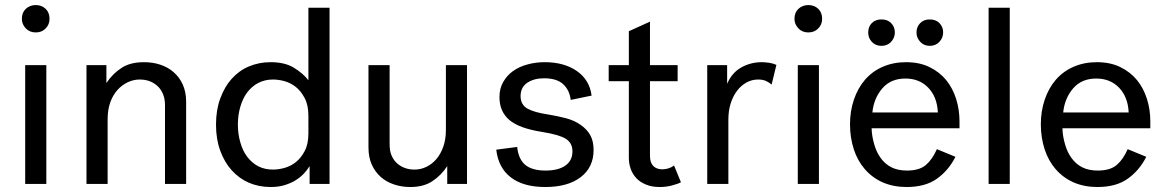

<svg xmlns="http://www.w3.org/2000/svg" viewBox="-20 -731 4627 763"><path d="M66.9 -655.8Q66.9 -681.2 82.5 -695.8Q98.6 -710.9 122.1 -710.9Q145.5 -710.9 161.6 -695.8Q176.8 -681.2 176.8 -655.8Q176.8 -633.8 161.6 -618.2Q146.5 -602.1 122.1 -602.1Q97.7 -602.1 82.5 -618.2Q66.9 -634.8 66.9 -655.8ZM80.1 -472.2H164.1V0H80.1Z M323.7 -472.2H402.8V-400.9Q427.2 -438 463.4 -461.4Q498 -483.9 551.8 -483.9Q587.4 -483.9 616.7 -474.1Q647.5 -463.9 669.9 -444.3Q693.4 -423.8 706.1 -395.5Q719.7 -365.2 719.7 -327.1V0H635.7V-314Q635.7 -339.8 626.5 -359.9Q617.7 -379.4 603 -391.6Q588.4 -403.8 570.8 -409.7Q554.2 -415 534.7 -415Q510.3 -415 486.8 -403.8Q463.9 -392.6 446.3 -373Q428.2 -352.5 418 -323.7Q407.7 -294.4 407.7 -256.8V0H323.7Z M1055.7 -483.9Q1111.3 -483.9 1147 -462.4Q1184.1 -439.9 1205.6 -412.1V-700.2H1289.6V0H1210.4V-70.8Q1199.7 -53.7 1186.5 -40Q1172.9 -25.9 1153.3 -13.7Q1135.7 -2.9 1110.4 4.9Q1086.4 12.2 1055.7 12.2Q1008.8 12.2 968.8 -4.9Q931.2 -21 900.4 -54.7Q872.1 -85.9 855 -132.8Q838.4 -178.2 838.4 -235.8Q838.4 -293.5 855 -338.9Q872.6 -386.7 900.4 -417.5Q930.2 -450.7 968.8 -466.8Q1008.8 -483.9 1055.7 -483.9ZM1205.6 -271Q1205.6 -313 1190.9 -340.8Q1175.8 -369.6 1155.3 -385.7Q1134.8 -401.9 1109.9 -408.7Q1086.4 -415 1064.5 -415Q1032.7 -415 1006.3 -401.4Q981 -388.2 962.4 -363.8Q944.8 -340.3 935.1 -307.1Q925.3 -273.4 925.3 -235.8Q925.3 -198.7 935.1 -165Q944.8 -130.9 962.4 -107.9Q981 -83.5 1006.3 -70.3Q1031.7 -57.1 1064.5 -57.1Q1086.4 -57.1 1109.9 -63.5Q1134.8 -70.3 1155.3 -86.4Q1176.3 -103 1190.9 -130.9Q1205.6 -158.7 1205.6 -201.2Z M1835.9 0H1757.3V-70.8Q1733.4 -34.2 1697.8 -10.7Q1663.1 12.2 1610.4 12.2Q1576.2 12.2 1545.9 2Q1515.1 -8.3 1493.7 -27.3Q1470.7 -47.4 1457.5 -76.7Q1444.3 -106 1444.3 -145V-472.2H1528.3V-158.2Q1528.3 -129.9 1536.6 -111.8Q1545.4 -92.3 1559.6 -80.6Q1573.7 -68.4 1591.8 -62.5Q1607.9 -57.1 1627 -57.1Q1652.3 -57.1 1674.3 -67.9Q1697.3 -79.1 1714.4 -99.1Q1731.4 -119.1 1741.7 -148.4Q1752 -177.7 1752 -214.8V-472.2H1835.9Z M2048.8 -349.1Q2048.8 -314.9 2076.2 -299.3Q2103 -284.2 2159.2 -275.9Q2195.3 -270 2229 -261.2Q2262.2 -252.4 2286.6 -235.4Q2312 -217.8 2325.2 -194.8Q2338.9 -170.9 2338.9 -134.8Q2338.9 -66.4 2288.1 -27.3Q2236.8 12.2 2147 12.2Q2060.1 12.2 2010.3 -25.9Q1960.4 -64 1952.1 -136.2L2035.2 -147Q2040.5 -98.6 2066.9 -76.2Q2094.2 -53.2 2147.9 -53.2Q2198.7 -53.2 2227.1 -73.2Q2254.9 -92.8 2254.9 -129.9Q2254.9 -163.1 2228 -179.7Q2202.1 -195.8 2132.8 -207Q2042.5 -221.2 2003.9 -254.4Q1964.8 -288.1 1964.8 -345.2Q1964.8 -378.9 1979.5 -404.8Q1994.6 -431.6 2019 -448.7Q2043.5 -466.3 2076.7 -475.1Q2108.9 -483.9 2145 -483.9Q2221.7 -483.9 2272.5 -448.7Q2322.8 -413.6 2331.1 -351.1L2248 -334Q2243.2 -374 2216.8 -397.5Q2191.4 -419.9 2142.1 -419.9Q2102.1 -419.9 2075.7 -402.3Q2048.8 -384.3 2048.8 -349.1Z M2686 -6.8Q2674.3 0 2649.4 6.3Q2627 12.2 2601.1 12.2Q2570.3 12.2 2546.9 2.4Q2522.5 -7.8 2508.8 -22.9Q2493.2 -40 2486.3 -60.1Q2479 -81.1 2479 -104V-408.2H2398.9V-472.2H2479V-606.9L2563 -645V-472.2H2672.9V-408.2H2563V-111.8Q2563 -85 2575.7 -71.8Q2588.9 -58.1 2611.8 -58.1Q2624 -58.1 2636.7 -62Q2647.9 -65.4 2658.7 -73.2Z M3046.4 -395Q3036.1 -403.8 3022.9 -409.7Q3010.7 -415 2992.7 -415Q2968.3 -415 2946.8 -403.3Q2924.8 -391.1 2909.7 -371.1Q2893.1 -349.6 2883.8 -320.3Q2874.5 -292 2874.5 -254.9V0H2790.5V-472.2H2869.6V-397.9Q2888.2 -441.4 2924.8 -462.4Q2962.4 -483.9 3007.3 -483.9Q3020 -483.9 3037.1 -481.4Q3051.3 -479.5 3065.4 -473.1Z M3137.2 -655.8Q3137.2 -681.2 3152.8 -695.8Q3168.9 -710.9 3192.4 -710.9Q3215.8 -710.9 3231.9 -695.8Q3247.1 -681.2 3247.1 -655.8Q3247.1 -633.8 3231.9 -618.2Q3216.8 -602.1 3192.4 -602.1Q3168 -602.1 3152.8 -618.2Q3137.2 -634.8 3137.2 -655.8ZM3150.4 -472.2H3234.4V0H3150.4Z M3622.1 -602.1Q3622.1 -624.5 3637.2 -639.6Q3651.4 -653.8 3674.8 -653.8Q3698.7 -653.8 3712.9 -639.6Q3728 -624.5 3728 -602.1Q3728 -580.6 3712.9 -564.5Q3698.2 -548.8 3674.8 -548.8Q3651.9 -548.8 3637.2 -564.5Q3622.1 -580.6 3622.1 -602.1ZM3430.2 -602.1Q3430.2 -625 3444.8 -639.6Q3459 -653.8 3482.9 -653.8Q3506.8 -653.8 3521 -639.6Q3536.1 -624.5 3536.1 -602.1Q3536.1 -580.6 3521 -564.5Q3506.3 -548.8 3482.9 -548.8Q3459.5 -548.8 3444.8 -564.5Q3430.2 -580.1 3430.2 -602.1ZM3776.9 -107.9Q3750 -54.2 3703.6 -21Q3657.2 12.2 3583 12.2Q3530.3 12.2 3487.8 -6.3Q3446.8 -24.4 3417 -58.6Q3387.7 -92.3 3373 -137.7Q3357.9 -184.6 3357.9 -236.8Q3357.9 -289.6 3373.5 -335.4Q3389.2 -381.3 3417.5 -414.1Q3446.3 -447.3 3487.3 -465.3Q3529.8 -483.9 3580.1 -483.9Q3634.3 -483.9 3673.8 -464.4Q3713.9 -444.8 3740.2 -412.6Q3766.1 -380.9 3779.8 -337.4Q3793 -294.9 3793 -249V-221.2H3443.8Q3444.3 -191.4 3454.1 -157.7Q3462.9 -126.5 3479.5 -103.5Q3497.1 -79.1 3522 -66.4Q3547.9 -53.2 3584 -53.2Q3633.3 -53.2 3659.2 -75.2Q3685.1 -97.2 3703.1 -138.2ZM3578.1 -418.9Q3520.5 -418.9 3486.8 -380.4Q3452.6 -340.8 3446.8 -284.2H3707Q3704.1 -346.2 3668.5 -382.8Q3633.3 -418.9 3578.1 -418.9Z M3908.7 -700.2H3992.7V0H3908.7Z M4535.2 -107.9Q4508.3 -54.2 4461.9 -21Q4415.5 12.2 4341.3 12.2Q4288.6 12.2 4246.1 -6.3Q4205.1 -24.4 4175.3 -58.6Q4146 -92.3 4131.3 -137.7Q4116.2 -184.6 4116.2 -236.8Q4116.2 -289.6 4131.8 -335.4Q4147.5 -381.3 4175.8 -414.1Q4204.6 -447.3 4245.6 -465.3Q4288.1 -483.9 4338.4 -483.9Q4392.6 -483.9 4432.1 -464.4Q4472.2 -444.8 4498.5 -412.6Q4524.4 -380.9 4538.1 -337.4Q4551.3 -294.9 4551.3 -249V-221.2H4202.1Q4202.6 -191.4 4212.4 -157.7Q4221.2 -126.5 4237.8 -103.5Q4255.4 -79.1 4280.3 -66.4Q4306.2 -53.2 4342.3 -53.2Q4391.6 -53.2 4417.5 -75.2Q4443.4 -97.2 4461.4 -138.2ZM4336.4 -418.9Q4278.8 -418.9 4245.1 -380.4Q4210.9 -340.8 4205.1 -284.2H4465.3Q4462.4 -346.2 4426.8 -382.8Q4391.6 -418.9 4336.4 -418.9Z"/></svg>

Font: Post Grotesk Regular
Style: Regular
Weight: 500
Version: 0.900; ttfautohint (v0.96) -l 8 -r 50 -G 200 -x 14 -w "gGD" 